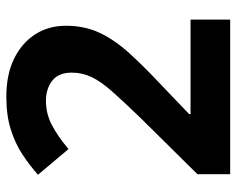

<svg xmlns="http://www.w3.org/2000/svg" viewBox="-92 -672 764 621"><g transform="rotate(-90 290.5 -362.0)"><path d="M537.1 0H37V-105.9L216.1 -287Q270.1 -342.8 303.1 -380Q336.2 -417.1 350.9 -447.5Q365.6 -477.9 365.6 -512.5Q365.6 -555.1 339.5 -575.5Q313.3 -595.9 274.4 -595.9Q233.4 -595.9 197.2 -577.3Q161.1 -558.7 118.3 -523L35.3 -621.7Q65.7 -648.7 101 -672Q136.4 -695.3 181.7 -709.6Q226.9 -724 287.8 -724Q358.5 -724 409.5 -699.5Q460.6 -674.9 488.9 -631.5Q517.2 -588.1 517.2 -530.9Q517.2 -471.3 494.5 -422.6Q471.8 -373.9 428.1 -325.8Q384.4 -277.7 321.4 -218.8L231.6 -132.8V-128.2H537.1Z"/></g></svg>

Font: Noto Sans Meetei Mayek
Style: Regular
Weight: 400
Designer: Monotype Design Team and Neelakash Kshetrimayum
Foundry: Monotype Imaging Inc.
Version: Version 2.002